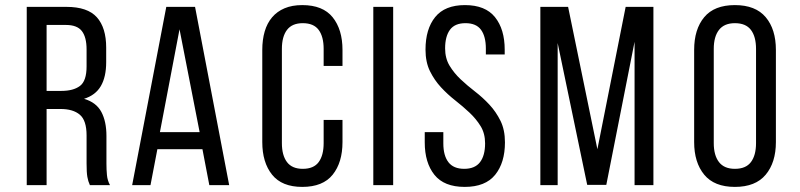

<svg xmlns="http://www.w3.org/2000/svg" viewBox="-20 -727 3142 754"><path d="M241 -700Q324 -700 360.5 -659Q397 -618 397 -540V-483Q397 -425 376 -389Q355 -353 310 -339Q358 -325 378 -287.5Q398 -250 398 -193V-84Q398 -61 400 -39.5Q402 -18 412 0H333Q326 -15 323 -32.5Q320 -50 320 -85V-195Q320 -254 293.5 -276.5Q267 -299 218 -299H163V0H85V-700ZM221 -370Q268 -370 294 -389.5Q320 -409 320 -466V-533Q320 -581 301.5 -605Q283 -629 239 -629H163V-370Z M598 -141 571 0H499L633 -700H746L880 0H802L775 -141ZM608 -208H764L685 -612Z M1167 -707Q1248 -707 1286.5 -659Q1325 -611 1325 -531V-468H1251V-535Q1251 -583 1231.5 -609.5Q1212 -636 1169 -636Q1127 -636 1107 -609.5Q1087 -583 1087 -535V-165Q1087 -117 1107 -90.5Q1127 -64 1169 -64Q1212 -64 1231.5 -90.5Q1251 -117 1251 -165V-256H1325V-169Q1325 -89 1286.5 -41Q1248 7 1167 7Q1087 7 1048.5 -41Q1010 -89 1010 -169V-531Q1010 -571 1019.5 -603.5Q1029 -636 1048.5 -659Q1068 -682 1097.5 -694.5Q1127 -707 1167 -707Z M1524 -700V0H1446V-700Z M1806 -707Q1886 -707 1924 -659.5Q1962 -612 1962 -532V-513H1888V-536Q1888 -584 1869 -610Q1850 -636 1808 -636Q1766 -636 1747 -610Q1728 -584 1728 -537Q1728 -498 1745.5 -469Q1763 -440 1789 -415.5Q1815 -391 1845.5 -367.5Q1876 -344 1902 -316Q1928 -288 1945.5 -252.5Q1963 -217 1963 -168Q1963 -88 1924.5 -40.5Q1886 7 1805 7Q1724 7 1686 -40.5Q1648 -88 1648 -168V-208H1721V-164Q1721 -116 1741 -90Q1761 -64 1803 -64Q1845 -64 1865 -90Q1885 -116 1885 -164Q1885 -203 1867.5 -231.5Q1850 -260 1824 -284.5Q1798 -309 1768 -332.5Q1738 -356 1712 -384Q1686 -412 1668.5 -447.5Q1651 -483 1651 -532Q1651 -613 1689 -660Q1727 -707 1806 -707Z M2361 -1H2286L2170 -558V0H2102V-700H2211L2326 -141L2437 -700H2546V0H2472V-563Z M2706 -531Q2706 -612 2745.5 -659.5Q2785 -707 2866 -707Q2947 -707 2987 -659.5Q3027 -612 3027 -531V-169Q3027 -89 2987 -41Q2947 7 2866 7Q2785 7 2745.5 -41Q2706 -89 2706 -169ZM2783 -165Q2783 -117 2803.5 -90.5Q2824 -64 2866 -64Q2909 -64 2929 -90.5Q2949 -117 2949 -165V-535Q2949 -583 2929 -609.5Q2909 -636 2866 -636Q2824 -636 2803.5 -609.5Q2783 -583 2783 -535Z"/></svg>

Font: Bebas Neue Regular
Style: Regular
Weight: 400
Designer: Ryoichi Tsunekawa & LGV (GE)
Foundry: Free Software Foundation, Inc.
Version: Version 1.003 August 13, 2016